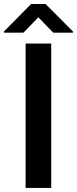

<svg xmlns="http://www.w3.org/2000/svg" viewBox="-47 -925 380 945"><path d="M0 0ZM79.1 0V-710.9H205.1V0ZM312.5 -764.2H215.3L141.6 -839.8L68.4 -764.2H-27.3V-770.5L106 -905.3H177.2L312.5 -769.5Z"/></svg>

Font: Heebo Medium
Style: Regular
Weight: 500
Designer: Oded Ezer
Foundry: Meir Sadan
Version: Version 2.001; ttfautohint (v1.5.14-ce02) -l 8 -r 50 -G 200 